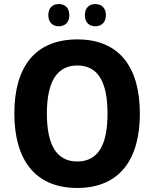

<svg xmlns="http://www.w3.org/2000/svg" viewBox="-20 -920 764 950"><path d="M219 -845C219 -808 242 -790 271 -790C300 -790 323 -808 323 -845C323 -883 300 -900 271 -900C242 -900 219 -883 219 -845ZM400 -845C400 -808 422 -790 452 -790C480 -790 504 -808 504 -845C504 -883 480 -900 452 -900C423 -900 400 -883 400 -845ZM672 -358C672 -583 574 -725 363 -725C152 -725 51 -587 51 -359C51 -134 150 10 362 10C574 10 672 -134 672 -358ZM212 -358C212 -510 258 -596 363 -596C467 -596 512 -511 512 -358C512 -205 467 -121 362 -121C258 -121 212 -206 212 -358Z"/></svg>

Font: Noto Sans Armenian SemiCondensed Medium
Style: Regular
Weight: 500
Width: 4
Designer: Monotype Design Team
Foundry: Monotype Imaging Inc.
Version: Version 2.008